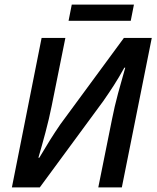

<svg xmlns="http://www.w3.org/2000/svg" viewBox="-20 -820 686 840"><path d="M32 0 162 -654H266L206 -356Q195 -301 179 -241Q163 -181 148 -130H152Q178 -174 199 -207.5Q220 -241 244 -276L522 -654H644L513 0H410L470 -298Q481 -354 496.5 -411.5Q512 -469 528 -524H524Q499 -479 478 -446.5Q457 -414 432 -378L154 0ZM280 -729 294 -800H566L552 -729Z"/></svg>

Font: Source Sans 3 SemiBold
Style: Italic
Weight: 600
Italic angle: -11°
Designer: Paul D. Hunt
Foundry: Adobe
Version: Version 3.046;hotconv 1.0.118;makeotfexe 2.5.65603